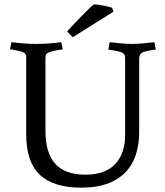

<svg xmlns="http://www.w3.org/2000/svg" viewBox="-20 -853 764 887"><path d="M558 -229V-581Q558 -594 555.5 -599.5Q553 -605 544 -610Q525 -618 492 -622L480 -624L487 -658Q554 -650 590 -650Q626 -650 693 -658L700 -624Q658 -619 640.5 -611.5Q623 -604 623 -582V-245Q623 -118 554.5 -52Q486 14 356.5 14Q227 14 164 -45.5Q101 -105 101 -233V-582Q101 -596 98.5 -601.5Q96 -607 86 -612Q72 -618 36 -624L26 -625L33 -658Q100 -650 148 -650Q196 -650 263 -658L270 -625Q199 -616 192 -600Q190 -595 190 -581V-249Q190 -145 236 -95.5Q282 -46 374 -46Q466 -46 512 -95Q558 -144 558 -229ZM498 -817 504 -799 316 -681 290 -708Q301 -721 352 -773.5Q403 -826 414 -833Q427 -833 456.5 -827.5Q486 -822 498 -817Z"/></svg>

Font: Buenard
Style: Regular
Weight: 400
Designer: Gustavo Ibarra
Foundry: FontFuror
Version: Version 1.001 2011